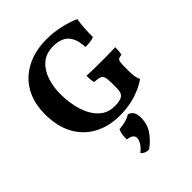

<svg xmlns="http://www.w3.org/2000/svg" viewBox="-273 -821 1257 1257"><g transform="rotate(-45 356.0 -192.0)"><path d="M379 9Q273.8 9 196.3 -33.5Q118.8 -76 76.9 -155.1Q35 -234.2 35 -344.6Q35 -426.8 61.3 -490.3Q87.6 -553.8 135.3 -597Q183 -640.2 247.4 -662.6Q311.8 -685 388.6 -685Q457 -685 519.3 -670.2Q581.6 -655.4 625.6 -635Q619.2 -600 616.9 -561.1Q614.6 -522.2 614.6 -480Q596.6 -472 575.1 -470Q553.6 -468 534 -468Q531.4 -527.2 512.6 -560.7Q493.8 -594.2 462.2 -608Q430.6 -621.8 388.8 -621.8Q322 -621.8 280.2 -585.5Q238.4 -549.2 219.1 -491Q199.8 -432.8 199.8 -367.8Q199.8 -279.2 222.6 -209.5Q245.4 -139.8 288.7 -99.2Q332 -58.6 394.8 -58.6Q415.2 -58.6 429.1 -60.4Q443 -62.2 456.2 -67.4Q471.4 -73.6 480.2 -87.8Q489 -102 489 -140.6V-181Q489 -216.4 483.5 -234.4Q478 -252.4 461.3 -258.4Q444.6 -264.4 412 -266Q408.4 -278.4 406.9 -295.2Q405.4 -312 405.4 -330.6Q431 -329 468.2 -328.3Q505.4 -327.6 537.6 -327.6Q568.6 -327.6 606.9 -327.8Q645.2 -328 670.8 -329.6Q670.8 -314 669.8 -297.4Q668.8 -280.8 664.8 -266Q646 -264.4 637.2 -259Q628.4 -253.6 625.8 -237.7Q623.2 -221.8 623.2 -190.6V-158.2Q623.2 -125.8 626.3 -107.3Q629.4 -88.8 638.6 -67.8Q593.2 -34.6 526.2 -12.8Q459.2 9 379 9ZM418.4 39.4Q442.6 47 453.5 65.4Q464.4 83.8 464.4 116.6Q464.4 175.8 433.1 221.5Q401.8 267.2 353.8 301Q317 301.2 297 277Q325.6 254.4 339 232.1Q352.4 209.8 352.4 191.8Q352.4 157.4 298 151.6Q296.4 132.8 299.3 110.7Q302.2 88.6 310.8 70Q344 67.4 370.9 60.1Q397.8 52.8 418.4 39.4Z"/></g></svg>

Font: Vollkorn
Style: Regular
Weight: 400
Designer: Friedrich Althausen
Foundry: Friedrich Althausen
Version: Version 4.104